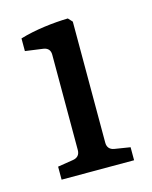

<svg xmlns="http://www.w3.org/2000/svg" viewBox="-75 -475 417 527"><g transform="rotate(-15 134.0 -211.5)"><path d="M178 -411 167 -423C125 -422 73 -416 30 -403V-367L81 -360C94 -358 100 -350 100 -338V-67C100 -54 93 -46 80 -44L36 -37V0H242V-37L198 -44C185 -46 178 -54 178 -67Z"/></g></svg>

Font: Yrsa
Style: Regular
Weight: 400
Designer: Anna Giedrys (Yrsa+Rasa design), David Brezina (Yrsa art-direction, Rasa art-direction, design)
Foundry: Rosetta Type Foundry
Version: Version 1.001;PS 1.1;hotconv 1.0.88;makeotf.lib2.5.647800